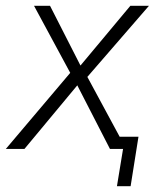

<svg xmlns="http://www.w3.org/2000/svg" viewBox="-21 -512 552 660"><path d="M381 128 402 0H372L378 -42H455L428 128ZM-1 0 225 -267 231 -242 96 -492H151L256 -286H255L427 -492H491L277 -245L271 -263L413 0H357L245 -218V-219L63 0Z"/></svg>

Font: Nunito Sans 7pt SemiCondensed ExtraLight
Style: Italic
Weight: 250
Width: 4
Italic angle: -9°
Designer: Vernon Adams
Foundry: Vernon Adams
Version: Version 3.101;gftools[0.9.27]